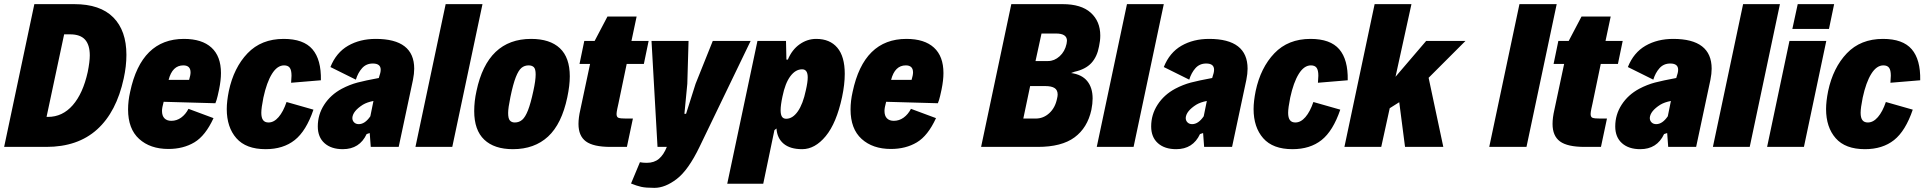

<svg xmlns="http://www.w3.org/2000/svg" viewBox="-39 -710 9301 928"><path d="M127 -690H320Q445 -690 508.5 -626Q572 -562 572 -445Q572 -390 559 -331Q524 -169 430.5 -84.5Q337 0 185 0H-19ZM193 -145Q263 -145 312.5 -201.5Q362 -258 385 -362Q395 -412 395 -442Q395 -493 372 -518.5Q349 -544 300 -544H271L186 -145Z M1029 -357Q1029 -322 1020 -278Q1018 -268 1013 -246.5Q1008 -225 1002 -211L752 -218Q744 -189 744 -174Q744 -150 756 -138Q768 -126 789 -126Q815 -126 836.5 -141.5Q858 -157 872 -184L993 -139Q954 -54 900.5 -22Q847 10 775 10Q687 10 633.5 -38.5Q580 -87 580 -181Q580 -222 590 -266Q644 -522 850 -522Q937 -522 983 -480Q1029 -438 1029 -357ZM776 -324H875Q882 -347 882 -360Q882 -394 847 -394Q794 -394 776 -324Z M1057 -183Q1057 -220 1067 -270Q1091 -383 1157.5 -452.5Q1224 -522 1332 -522Q1428 -522 1471 -472Q1514 -422 1512 -322L1368 -310Q1370 -336 1370 -344Q1370 -371 1361.5 -382.5Q1353 -394 1334 -394Q1301 -394 1275.5 -353Q1250 -312 1234 -238Q1224 -188 1224 -165Q1224 -141 1232.5 -129.5Q1241 -118 1259 -118Q1285 -118 1307.5 -144Q1330 -170 1346 -217L1476 -180Q1441 -77 1385.5 -33Q1330 11 1245 11Q1150 11 1103.5 -42Q1057 -95 1057 -183Z M1963 -378Q1963 -354 1957 -324L1888 0H1753L1748 -67L1733 -62Q1699 11 1618 11Q1562 11 1529.5 -18Q1497 -47 1497 -99Q1497 -156 1528 -204Q1559 -252 1613 -281Q1651 -301 1689 -311Q1727 -321 1792 -333L1793 -337Q1801 -359 1801 -373Q1801 -403 1763 -403Q1731 -403 1711 -380.5Q1691 -358 1681 -325L1558 -386Q1586 -456 1643.5 -489Q1701 -522 1777 -522Q1963 -522 1963 -378ZM1751 -148 1766 -222Q1735 -216 1715 -204Q1666 -173 1664 -140Q1664 -127 1672.5 -118.5Q1681 -110 1695 -110Q1725 -110 1751 -148Z M2115 -690H2293L2147 0H1969Z M2253 -173Q2253 -221 2264 -270Q2317 -522 2528 -522Q2619 -522 2667 -477Q2715 -432 2715 -341Q2715 -297 2703 -240Q2676 -111 2610 -50Q2544 11 2440 11Q2350 11 2301.5 -35Q2253 -81 2253 -173ZM2539 -271Q2550 -321 2550 -350Q2550 -377 2541 -385.5Q2532 -394 2516 -394Q2496 -394 2481.5 -382Q2467 -370 2454 -337Q2441 -304 2428 -241Q2417 -188 2417 -164Q2417 -137 2425.5 -127.5Q2434 -118 2449 -118Q2470 -118 2485 -131Q2500 -144 2513 -177Q2526 -210 2539 -271Z M2757 -111Q2757 -141 2766 -180L2813 -401H2762L2785 -512H2835L2897 -630H3038L3013 -512H3096L3073 -401H2990L2950 -209Q2948 -201 2944.5 -184Q2941 -167 2941 -159Q2941 -144 2950.5 -140.5Q2960 -137 2987 -137H3020L2991 0H2912Q2829 0 2793 -26.5Q2757 -53 2757 -111Z M3589 -512 3342 0Q3288 112 3232 155Q3176 198 3124 198Q3082 198 3060 193Q3038 188 3011 177L3054 74Q3068 77 3087 77Q3123 77 3146 57.5Q3169 38 3184 0H3139L3110 -512H3289L3283 -305L3269 -160H3277L3323 -305L3406 -512Z M3622 -512H3760L3762 -422H3769Q3789 -470 3826 -496Q3863 -522 3906 -522Q3972 -522 4008 -479.5Q4044 -437 4044 -353Q4044 -302 4031 -241Q4004 -115 3952 -52Q3900 11 3838 11Q3780 11 3748.5 -15.5Q3717 -42 3714 -89L3704 -81L3650 178H3476ZM3856 -274Q3865 -313 3865 -336Q3865 -375 3838 -375Q3806 -375 3781 -341.5Q3756 -308 3743 -244Q3734 -202 3734 -177Q3734 -156 3740.5 -146Q3747 -136 3761 -136Q3792 -136 3817 -171.5Q3842 -207 3856 -274Z M4521 -357Q4521 -322 4512 -278Q4510 -268 4505 -246.5Q4500 -225 4494 -211L4244 -218Q4236 -189 4236 -174Q4236 -150 4248 -138Q4260 -126 4281 -126Q4307 -126 4328.5 -141.5Q4350 -157 4364 -184L4485 -139Q4446 -54 4392.5 -22Q4339 10 4267 10Q4179 10 4125.5 -38.5Q4072 -87 4072 -181Q4072 -222 4082 -266Q4136 -522 4342 -522Q4429 -522 4475 -480Q4521 -438 4521 -357ZM4268 -324H4367Q4374 -347 4374 -360Q4374 -394 4339 -394Q4286 -394 4268 -324Z M4849 -690H5097Q5187 -690 5233 -648.5Q5279 -607 5279 -538Q5279 -513 5273 -486Q5264 -436 5236 -405.5Q5208 -375 5154 -363L5138 -357Q5190 -350 5216 -318Q5242 -286 5242 -234Q5242 -209 5236 -179Q5217 -92 5154.5 -46Q5092 0 4977 0H4703ZM5027 -415Q5057 -415 5082.5 -438Q5108 -461 5116 -498Q5118 -508 5118 -513Q5118 -548 5065 -548H4995L4966 -415ZM4967 -137Q5004 -137 5032.5 -163Q5061 -189 5070 -233Q5073 -245 5073 -253Q5073 -275 5058 -284.5Q5043 -294 5013 -294H4940L4907 -137Z M5408 -690H5586L5440 0H5262Z M5991 -378Q5991 -354 5985 -324L5916 0H5781L5776 -67L5761 -62Q5727 11 5646 11Q5590 11 5557.5 -18Q5525 -47 5525 -99Q5525 -156 5556 -204Q5587 -252 5641 -281Q5679 -301 5717 -311Q5755 -321 5820 -333L5821 -337Q5829 -359 5829 -373Q5829 -403 5791 -403Q5759 -403 5739 -380.5Q5719 -358 5709 -325L5586 -386Q5614 -456 5671.5 -489Q5729 -522 5805 -522Q5991 -522 5991 -378ZM5779 -148 5794 -222Q5763 -216 5743 -204Q5694 -173 5692 -140Q5692 -127 5700.5 -118.5Q5709 -110 5723 -110Q5753 -110 5779 -148Z M6020 -183Q6020 -220 6030 -270Q6054 -383 6120.5 -452.5Q6187 -522 6295 -522Q6391 -522 6434 -472Q6477 -422 6475 -322L6331 -310Q6333 -336 6333 -344Q6333 -371 6324.5 -382.5Q6316 -394 6297 -394Q6264 -394 6238.5 -353Q6213 -312 6197 -238Q6187 -188 6187 -165Q6187 -141 6195.5 -129.5Q6204 -118 6222 -118Q6248 -118 6270.5 -144Q6293 -170 6309 -217L6439 -180Q6404 -77 6348.5 -33Q6293 11 6208 11Q6113 11 6066.5 -42Q6020 -95 6020 -183Z M6866 -334 6937 0H6752L6724 -216L6678 -187L6637 0H6459L6605 -690H6783L6706 -339L6854 -512H7044Z M7305 -690H7485L7339 0H7159Z M7465 -111Q7465 -141 7474 -180L7521 -401H7470L7493 -512H7543L7605 -630H7746L7721 -512H7804L7781 -401H7698L7658 -209Q7656 -201 7652.5 -184Q7649 -167 7649 -159Q7649 -144 7658.5 -140.5Q7668 -137 7695 -137H7728L7699 0H7620Q7537 0 7501 -26.5Q7465 -53 7465 -111Z M8234 -378Q8234 -354 8228 -324L8159 0H8024L8019 -67L8004 -62Q7970 11 7889 11Q7833 11 7800.5 -18Q7768 -47 7768 -99Q7768 -156 7799 -204Q7830 -252 7884 -281Q7922 -301 7960 -311Q7998 -321 8063 -333L8064 -337Q8072 -359 8072 -373Q8072 -403 8034 -403Q8002 -403 7982 -380.5Q7962 -358 7952 -325L7829 -386Q7857 -456 7914.5 -489Q7972 -522 8048 -522Q8234 -522 8234 -378ZM8022 -148 8037 -222Q8006 -216 7986 -204Q7937 -173 7935 -140Q7935 -127 7943.5 -118.5Q7952 -110 7966 -110Q7996 -110 8022 -148Z M8386 -690H8564L8418 0H8240Z M8650 -690H8826L8801 -570H8624ZM8610 -512H8788L8680 0H8502Z M8787 -183Q8787 -220 8797 -270Q8821 -383 8887.5 -452.5Q8954 -522 9062 -522Q9158 -522 9201 -472Q9244 -422 9242 -322L9098 -310Q9100 -336 9100 -344Q9100 -371 9091.5 -382.5Q9083 -394 9064 -394Q9031 -394 9005.5 -353Q8980 -312 8964 -238Q8954 -188 8954 -165Q8954 -141 8962.5 -129.5Q8971 -118 8989 -118Q9015 -118 9037.5 -144Q9060 -170 9076 -217L9206 -180Q9171 -77 9115.5 -33Q9060 11 8975 11Q8880 11 8833.5 -42Q8787 -95 8787 -183Z"/></svg>

Font: Decalotype Black Italic
Style: Regular
Weight: 900
Italic angle: -12°
Designer: Alfredo Marco Pradil
Foundry: Alfredo Marco Pradil
Version: Version 1.0